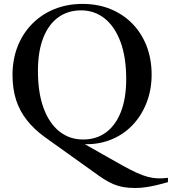

<svg xmlns="http://www.w3.org/2000/svg" viewBox="-20 -736 879 982"><path d="M458 143 209 -35Q154 -75 117.2 -121.8Q80.5 -168.5 62.2 -225.2Q44 -282 44 -352Q44 -432 70.2 -498.8Q96.5 -565.5 144.8 -614.2Q193 -663 258.5 -689.5Q324 -716 402.5 -716Q480 -716 544.8 -689.8Q609.5 -663.5 656.8 -615.2Q704 -567 729.8 -500.5Q755.5 -434 755.5 -354Q755.5 -276.5 729.2 -209.5Q703 -142.5 655 -93.2Q607 -44 540.5 -19Q474 6 394.5 0.5L389 -12.5L603 108.5Q646 132.5 678.5 147.2Q711 162 737.2 168.8Q763.5 175.5 787.8 176.2Q812 177 839 173.5V195.5Q808 204.5 779.2 211.2Q750.5 218 723.8 221.8Q697 225.5 671.5 225.5Q637.5 225.5 610.8 220.8Q584 216 560.2 206Q536.5 196 511.8 180.2Q487 164.5 458 143ZM405 -22.5Q472.5 -22.5 521.8 -58.5Q571 -94.5 598.2 -163.5Q625.5 -232.5 625.5 -331.5Q625.5 -444 596.2 -522.2Q567 -600.5 515 -641.8Q463 -683 394.5 -683Q327 -683 277.5 -647Q228 -611 201 -541.8Q174 -472.5 174 -373.5Q174 -261.5 203 -183Q232 -104.5 284 -63.5Q336 -22.5 405 -22.5Z"/></svg>

Font: Newsreader 60pt Medium
Style: Regular
Weight: 500
Designer: Hugues Gentile
Foundry: Production Type
Version: Version 1.003